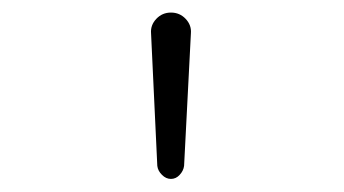

<svg xmlns="http://www.w3.org/2000/svg" viewBox="-20 -800 540 301"><path d="M226.6 -540 216.8 -748Q215.8 -760.7 225.1 -770.5Q234.4 -780.3 248 -780.3Q261.7 -780.3 271 -770.5Q280.3 -760.7 279.3 -748L268.6 -540Q267.6 -532.2 261.7 -525.9Q255.9 -519.5 248 -519.5Q240.2 -519.5 233.9 -525.9Q227.5 -532.2 226.6 -540Z"/></svg>

Font: Rounded Mgen+ 2m light
Style: Regular
Weight: 200
Designer: [Source Han Sans]
Ryoko NISHIZUKA  (kana & ideographs); Paul D. Hunt (Latin, Greek & Cyrillic); Wenlong ZHANG  (bopomofo
Version: Version 1.059.20150602